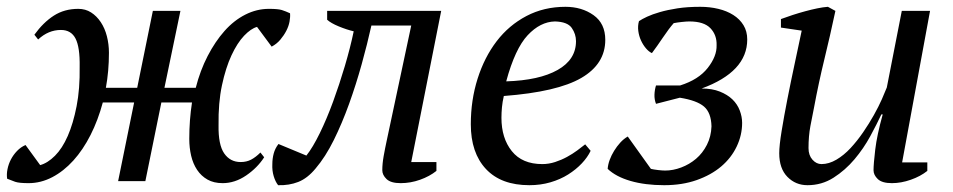

<svg xmlns="http://www.w3.org/2000/svg" viewBox="-43 -532 2798 564"><path d="M58 -430Q84 -466 115 -486Q146 -506 187 -506Q208 -506 224.5 -495.5Q241 -485 253 -467Q265 -449 271 -425.5Q277 -402 277 -377Q277 -323 268 -274H360L406 -500H487L440 -274H532Q545 -325 567 -367.5Q589 -410 616.5 -441Q644 -472 677.5 -489Q711 -506 747 -506Q774 -506 785 -502.5Q796 -499 809 -493Q810 -482 807.5 -468.5Q805 -455 798 -441.5Q791 -428 780.5 -415.5Q770 -403 755 -395L712 -453Q694 -448 674 -427Q654 -406 637 -369.5Q620 -333 609 -281.5Q598 -230 599 -164Q598 -107 615.5 -81.5Q633 -56 664 -56Q681 -56 694.5 -63Q708 -70 722 -84L733 -70Q713 -39 680 -16.5Q647 6 611 6Q585 6 566.5 -4.5Q548 -15 536 -33Q524 -51 518.5 -74.5Q513 -98 513 -124Q513 -152 515 -178.5Q517 -205 521 -231H431L384 0H304L351 -231H259Q245 -179 223 -135.5Q201 -92 172.5 -60.5Q144 -29 110.5 -11.5Q77 6 41 6Q13 6 1.5 2Q-10 -2 -22 -7Q-24 -20 -21 -35Q-18 -50 -11 -63.5Q-4 -77 7 -88.5Q18 -100 32 -106L75 -47Q97 -53 118.5 -74.5Q140 -96 156 -132.5Q172 -169 182 -220Q192 -271 191 -336Q192 -393 179 -418.5Q166 -444 136 -444Q99 -444 69 -416Z M1165 -457H1048Q1036 -403 1019.5 -343.5Q1003 -284 982.5 -227Q962 -170 937.5 -120.5Q913 -71 884 -37Q860 -8 833 2.5Q806 13 774 12Q766 2 761 -14.5Q756 -31 757 -50Q757 -66 761 -81Q765 -96 775 -109L857 -75Q876 -99 896.5 -141Q917 -183 935.5 -233.5Q954 -284 970 -338Q986 -392 996 -440Q975 -445 952 -454.5Q929 -464 918 -474V-500H1253L1165 -56H1239V-30Q1219 -14 1191 -4Q1163 6 1134 6Q1105 6 1092.5 -6Q1080 -18 1080 -32Q1080 -51 1084 -73.5Q1088 -96 1093 -119Z M1692 -89Q1683 -70 1666 -52Q1649 -34 1626 -19.5Q1603 -5 1574 3.5Q1545 12 1512 12Q1429 12 1384.5 -35.5Q1340 -83 1340 -167Q1340 -238 1360 -301Q1380 -364 1416 -411Q1452 -458 1503.5 -485Q1555 -512 1618 -512Q1666 -512 1700.5 -487.5Q1735 -463 1735 -415Q1735 -344 1664.5 -303Q1594 -262 1437 -250Q1433 -233 1431.5 -217Q1430 -201 1430 -186Q1430 -126 1460.5 -88Q1491 -50 1550 -50Q1569 -50 1587.5 -56Q1606 -62 1622.5 -71Q1639 -80 1652.5 -90Q1666 -100 1676 -108ZM1587 -469Q1544 -468 1507 -428.5Q1470 -389 1444 -293Q1541 -296 1595 -326.5Q1649 -357 1649 -411Q1649 -432 1636.5 -450Q1624 -468 1587 -469Z M1742 -36Q1743 -49 1748 -62.5Q1753 -76 1761 -89Q1769 -102 1779 -113Q1789 -124 1801 -131L1869 -36Q1877 -34 1890 -32.5Q1903 -31 1911 -31Q1934 -31 1958 -40Q1982 -49 2001.5 -65.5Q2021 -82 2033.5 -106.5Q2046 -131 2047 -161Q2046 -201 2025 -219Q2004 -237 1954 -245L1884 -227Q1879 -240 1879.5 -254Q1880 -268 1884 -281H1955Q2009 -298 2036 -332.5Q2063 -367 2062 -399Q2063 -429 2044 -449Q2025 -469 1982 -469Q1974 -469 1960 -467.5Q1946 -466 1936 -464Q1922 -448 1904.5 -422Q1887 -396 1872 -376Q1863 -380 1854.5 -390Q1846 -400 1840 -413Q1834 -426 1832 -441Q1830 -456 1834 -470Q1843 -476 1858 -483Q1873 -490 1895.5 -496.5Q1918 -503 1947 -507.5Q1976 -512 2014 -512Q2042 -512 2067 -506Q2092 -500 2111 -488Q2130 -476 2141 -458Q2152 -440 2152 -416Q2152 -321 2018 -272Q2049 -272 2071.5 -263Q2094 -254 2108.5 -240Q2123 -226 2130 -207.5Q2137 -189 2137 -171Q2137 -135 2121 -101.5Q2105 -68 2075.5 -43Q2046 -18 2003.5 -3Q1961 12 1908 12Q1852 12 1809 -0.5Q1766 -13 1742 -36Z M2681 -55V-30Q2661 -14 2632.5 -4Q2604 6 2577 6Q2548 6 2535.5 -6Q2523 -18 2523 -32Q2523 -50 2528 -92.5Q2533 -135 2550 -196H2546Q2533 -168 2513.5 -132Q2494 -96 2467 -64Q2440 -32 2405.5 -10Q2371 12 2329 12Q2294 12 2270 -12.5Q2246 -37 2246 -82Q2246 -104 2253 -147Q2260 -190 2270 -241Q2280 -292 2291.5 -345.5Q2303 -399 2312 -442L2251 -451V-476Q2267 -482 2285.5 -488Q2304 -494 2322.5 -499Q2341 -504 2358 -507.5Q2375 -511 2389 -512L2411 -500Q2395 -425 2378.5 -357.5Q2362 -290 2348 -215Q2343 -191 2337.5 -161.5Q2332 -132 2332 -97Q2332 -76 2343.5 -63Q2355 -50 2370 -50Q2392 -50 2414 -63Q2436 -76 2455.5 -97Q2475 -118 2492.5 -143.5Q2510 -169 2524 -194Q2538 -219 2547.5 -240.5Q2557 -262 2562 -275L2606 -500H2689L2607 -55Z"/></svg>

Font: PTSerifItalic
Style: Italic
Weight: 400
Italic angle: -12°
Designer: A.Korolkova, O.Umpeleva, V.Yefimov
Foundry: ParaType Ltd
Version: Version 1.000W OFL